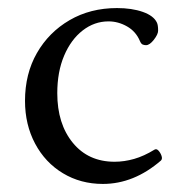

<svg xmlns="http://www.w3.org/2000/svg" viewBox="-20 -445 439 476"><path d="M235 11Q180 11 136 -15.5Q92 -42 67 -89Q42 -136 42 -195Q42 -262 71.5 -313.5Q101 -365 152.5 -395Q204 -425 270 -425Q307 -425 334 -415.5Q361 -406 369 -389Q372 -383 372 -369Q372 -360 361.5 -346.5Q351 -333 342 -333Q338 -333 334 -334.5Q330 -336 327 -343Q317 -367 295 -379.5Q273 -392 249 -392Q214 -392 185 -369.5Q156 -347 139 -307Q122 -267 122 -214Q122 -138 160.5 -91Q199 -44 264 -44Q288 -44 312.5 -51Q337 -58 363 -74Q368 -77 373 -71.5Q378 -66 380.5 -58.5Q383 -51 379 -47Q312 11 235 11Z"/></svg>

Font: Junicode
Style: Regular
Weight: 400
Designer: Peter S. Baker
Version: Version 2.100; ttfautohint (v1.8.4)